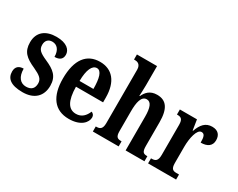

<svg xmlns="http://www.w3.org/2000/svg" viewBox="-96 -1197 2037 1644"><g transform="rotate(30 922.5 -375.0)"><path d="M190 10C307 10 370 -55 370 -156C370 -250 318 -289 232 -327C157 -360 134 -380 134 -427C134 -468 158 -493 197 -493C244 -493 277 -457 277 -389C328 -389 353 -412 353 -453C353 -501 310 -547 208 -547C103 -547 33 -496 33 -393C33 -301 78 -262 175 -219C242 -188 270 -166 270 -122C270 -76 247 -46 192 -46C135 -46 99 -90 99 -170C59 -170 25 -152 25 -100C25 -33 71 10 190 10Z M647 10C767 10 816 -52 816 -101C816 -123 803 -136 787 -142C768 -95 735 -58 679 -58C605 -58 566 -120 564 -260H832V-306C832 -464 758 -548 638 -548C507 -548 432 -453 432 -265C432 -91 504 10 647 10ZM703 -318H566C567 -428 595 -488 641 -488C685 -488 703 -423 703 -318Z M881 0H1136V-50H1133C1097 -50 1077 -58 1077 -116V-312C1077 -400 1091 -470 1144 -470C1188 -470 1205 -420 1205 -334V0H1391V-50H1389C1352 -50 1336 -59 1336 -121V-354C1336 -489 1292 -548 1202 -548C1131 -548 1098 -507 1078 -464H1073C1074 -484 1077 -529 1077 -570V-760H878V-710H889C909 -710 945 -702 945 -648V-119C945 -59 919 -50 886 -50H881Z M1427 0H1704V-50H1678C1646 -50 1624 -58 1624 -117V-277C1624 -364 1646 -462 1690 -462C1721 -462 1728 -434 1728 -379C1794 -379 1833 -407 1833 -462C1833 -512 1807 -547 1747 -547C1682 -547 1646 -505 1621 -434H1617L1601 -536H1432V-486H1435C1471 -486 1492 -477 1492 -418V-122C1492 -59 1468 -50 1431 -50H1427Z"/></g></svg>

Font: Noto Serif Georgian ExtraCondensed Bold
Style: Regular
Weight: 700
Width: 2
Designer: Monotype Design Team, Akaki Razmadze
Foundry: Google LLC
Version: Version 2.003